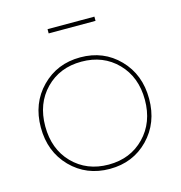

<svg xmlns="http://www.w3.org/2000/svg" viewBox="-102 -768 810 860"><g transform="rotate(-15 303.0 -338.5)"><path d="M136.7 -86.9Q202.1 -20 303.2 -20Q404.3 -20 469.2 -86.9Q534.2 -153.8 534.2 -258.8Q534.2 -364.3 469.2 -430.7Q404.3 -497.1 303.2 -497.1Q202.1 -497.1 137.2 -430.7Q72.3 -364.3 72.3 -258.8Q72.3 -153.3 136.7 -86.9ZM553.7 -258.3Q553.7 -146.5 482.4 -73.2Q411.1 0 303.2 0Q195.3 0 123.5 -73.2Q51.8 -146.5 51.8 -258.8Q51.8 -371.1 123.5 -443.8Q195.3 -517.1 303.2 -517.1Q411.1 -517.1 482.4 -443.8Q553.7 -370.6 553.7 -258.3ZM412.1 -657.2H194.8V-676.8H412.1Z"/></g></svg>

Font: Montserrat-Hairline
Style: Regular
Weight: 250
Designer: Julieta Ulanovsky
Foundry: Julieta Ulanovsky
Version: Version 1.000;PS 002.000;hotconv 1.0.70;makeotf.lib2.5.58329